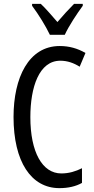

<svg xmlns="http://www.w3.org/2000/svg" viewBox="-20 -963 486 993"><path d="M238 -783H315C336 -829 378 -892 408 -933V-943H363C329 -908 311 -889 277 -849C247 -883 216 -920 191 -943H146V-933C181 -886 217 -827 238 -783ZM292 -649C329 -649 362 -637 392 -618L422 -689C381 -713 337 -725 289 -725C128 -725 50 -561 50 -358C50 -127 141 10 287 10C333 10 372 1 404 -17V-93C372 -77 337 -66 297 -66C199 -66 137 -176 137 -357C137 -512 182 -649 292 -649Z"/></svg>

Font: Noto Sans Gujarati ExtraCondensed
Style: Regular
Weight: 400
Width: 2
Designer: Jelle Bosma - Monotype Design Team, Universal Thirst
Foundry: Monotype Imaging Inc.
Version: Version 2.106